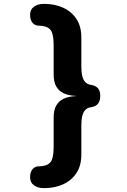

<svg xmlns="http://www.w3.org/2000/svg" viewBox="-20 -799 659 995"><path d="M181 63Q221 63 239.5 43.8Q258 24.5 258 -36V-188.5Q258 -229 271.5 -252Q285 -275 306.8 -285.8Q328.5 -296.5 355 -299.5Q381.5 -302.5 408 -303V-300Q381.5 -300.5 355 -303.5Q328.5 -306.5 306.8 -317.2Q285 -328 271.5 -351Q258 -374 258 -414.5V-567Q258 -627 239.5 -646.5Q221 -666 181 -666Q161 -666 148.5 -680.8Q136 -695.5 136 -722.5Q136 -749.5 155.8 -764.2Q175.5 -779 208.5 -779Q264 -779 307.5 -759Q351 -739 376.2 -700.5Q401.5 -662 401.5 -605.5V-453.5Q401.5 -423 407 -402.5Q412.5 -382 424 -371.5Q435.5 -361 453 -359Q478 -354.5 488.8 -340.2Q499.5 -326 499.5 -302Q499.5 -277.5 488.5 -262.5Q477.5 -247.5 453 -243.5Q435.5 -242 424 -231.2Q412.5 -220.5 407 -200.2Q401.5 -180 401.5 -149.5V3Q401.5 59 376.2 97.5Q351 136 307.5 156Q264 176 208.5 176Q175.5 176 155.8 161.2Q136 146.5 136 119.5Q136 92.5 148.5 77.8Q161 63 181 63Z"/></svg>

Font: Sono Monospace
Style: Bold
Weight: 700
Designer: Tyler Finck
Foundry: Tyler Finck
Version: Version 2.112